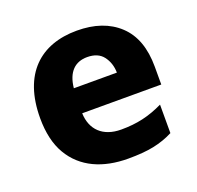

<svg xmlns="http://www.w3.org/2000/svg" viewBox="-105 -671 813 792"><g transform="rotate(-20 301.5 -274.5)"><path d="M309.1 -559.1C149.4 -559.1 43.9 -465.3 43.9 -271C43.9 -207 56.2 -153.8 80.6 -112.3C129.4 -28.8 218.3 9.8 329.1 9.8C373.5 9.8 411.1 6.8 441.4 0.5C471.7 -5.9 500.5 -15.6 527.8 -29.8V-154.8C466.8 -125.5 412.6 -112.8 342.8 -112.8C262.2 -112.8 216.3 -158.7 213.9 -231H561V-309.1C561 -391.1 538.6 -453.1 493.2 -495.6C447.8 -538.1 386.2 -559.1 309.1 -559.1ZM312 -441.9C343.3 -441.9 366.7 -432.1 381.8 -412.6C397 -392.6 405.3 -368.7 405.8 -339.8H216.8C224.1 -410.6 259.8 -441.9 312 -441.9Z"/></g></svg>

Font: Noto Reveo Sans
Style: Regular
Weight: 800
Designer: Monotype Design Team
Foundry: Monotype Imaging Inc.
Version: Version 2.007